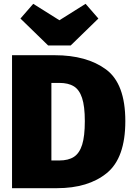

<svg xmlns="http://www.w3.org/2000/svg" viewBox="-20 -985 696 1005"><path d="M636 -351Q636 -158 539 -79Q442 0 278 0H43V-696H266Q434 -696 535 -621.5Q636 -547 636 -351ZM249 -551V-145H290Q338 -145 367 -164Q396 -183 410 -227.5Q424 -272 424 -351Q424 -429 409.5 -472.5Q395 -516 366 -533.5Q337 -551 291 -551ZM495 -888 350 -747H232L87 -888L154 -965L291 -879L428 -965Z"/></svg>

Font: FiraGO Heavy
Style: Regular
Weight: 900
Designer: bBox Type
Foundry: bBox Type GmbH
Version: Version 1.001